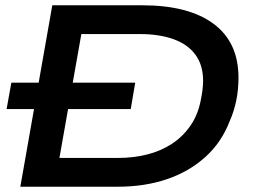

<svg xmlns="http://www.w3.org/2000/svg" viewBox="-20 -707 975 727"><path d="M5 -294 23 -394H492L475 -294ZM57 0 178 -687H518Q694 -687 788.5 -617Q883 -547 883 -413Q883 -367 874.5 -326Q866 -285 850 -249Q819 -168 757.5 -112.5Q696 -57 612 -28.5Q528 0 426 0ZM205 -109H427Q485 -109 537 -122Q589 -135 631 -162.5Q673 -190 702 -232.5Q731 -275 741 -332Q745 -352 746.5 -364.5Q748 -377 748.5 -385.5Q749 -394 749 -401Q749 -461 719.5 -500.5Q690 -540 636 -559Q582 -578 511 -578H288Z"/></svg>

Font: Archivo Expanded Medium
Style: Italic
Weight: 500
Width: 7
Italic angle: -10°
Designer: Hector Gatti
Foundry: Omnibus-Type
Version: Version 2.001